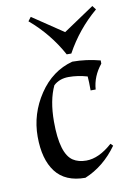

<svg xmlns="http://www.w3.org/2000/svg" viewBox="-83 -757 556 823"><g transform="rotate(-10 195.5 -345.0)"><path d="M238 -57Q293 -57 352 -110L362 -100Q304 -19 221 15Q134 15 92 -40Q50 -95 50 -194Q50 -293 106 -377Q162 -461 252 -485Q313 -485 373 -469V-455Q334 -407 330 -350H308Q308 -389 306 -411Q265 -423 225 -423Q185 -423 159 -399Q130 -338 130 -245Q130 -105 181 -72Q204 -57 238 -57ZM110 -705 244 -615 378 -705 391 -688Q307 -617 254 -520H234Q181 -617 97 -688Z"/></g></svg>

Font: Almendra
Style: Regular
Weight: 400
Designer: Ana Sanfelippo
Foundry: Ana Sanfelippo
Version: Version 1.004